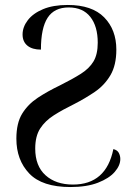

<svg xmlns="http://www.w3.org/2000/svg" viewBox="-20 -744 545 774"><path d="M264 10Q150 10 98 -44.5Q46 -99 46 -185Q46 -248 69.5 -286Q93 -324 132.5 -350Q172 -376 222 -400Q272 -425 306 -446.5Q340 -468 357 -496.5Q374 -525 374 -572Q374 -638 344 -676Q314 -714 257 -714Q199 -714 172 -672.5Q145 -631 145 -544Q110 -544 90.5 -560Q71 -576 71 -605Q71 -635 92 -662.5Q113 -690 153.5 -707Q194 -724 253 -724Q351 -724 400 -674Q449 -624 449 -544Q449 -481 425 -440.5Q401 -400 362 -373.5Q323 -347 280 -325Q233 -302 197.5 -279.5Q162 -257 142 -226Q122 -195 122 -145Q122 -75 163.5 -37.5Q205 0 274 0Q408 0 437 -143Q453 -139 459 -127.5Q465 -116 465 -103Q465 -77 442.5 -51Q420 -25 375 -7.5Q330 10 264 10Z"/></svg>

Font: Noto Serif Display SemiCondensed
Style: Regular
Weight: 400
Width: 4
Designer: Monotype Design Team
Foundry: Monotype Imaging Inc.
Version: Version 2.009